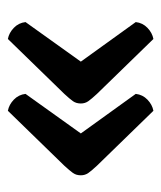

<svg xmlns="http://www.w3.org/2000/svg" viewBox="20 -518 419 500"><g transform="rotate(-90 230.0 -267.5)"><path d="M192 -78 49 -225Q36 -239 30 -247.5Q24 -256 24 -267Q24 -279 30 -287.5Q36 -296 49 -310L192 -457Q208 -454 221 -441.5Q234 -429 236 -411L133 -267L236 -124Q234 -106 221 -93.5Q208 -81 192 -78ZM379 -78 236 -225Q223 -239 217 -247.5Q211 -256 211 -267Q211 -279 217 -287.5Q223 -296 236 -310L379 -457Q395 -454 408 -441.5Q421 -429 423 -411L320 -267L423 -124Q421 -106 408 -93.5Q395 -81 379 -78Z"/></g></svg>

Font: Petrona ExtraBold
Style: Regular
Weight: 800
Designer: Ringo R. Seeber
Foundry: Ringo R. Seeber
Version: Version 2.001; ttfautohint (v1.8.3)